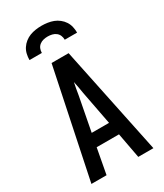

<svg xmlns="http://www.w3.org/2000/svg" viewBox="-233 -1043 965 1132"><g transform="rotate(-30 250.0 -477.5)"><path d="M39 0 192 -735H308L461 0H358L326 -172H174L142 0ZM309 -260 265 -490Q262 -511 258 -531.5Q254 -552 250 -572Q246 -552 242 -531.5Q238 -511 235 -490L191 -260ZM88 -815Q88 -835 92.5 -855Q97 -875 108 -892Q119 -909 135.5 -922Q152 -935 170.5 -942Q189 -949 209.5 -952Q230 -955 250 -955Q270 -955 290.5 -952Q311 -949 329.5 -942Q348 -935 364.5 -922Q381 -909 392 -892Q403 -875 407.5 -855Q412 -835 412 -815H328Q328 -830 322.5 -843.5Q317 -857 305.5 -866Q294 -875 279.5 -878.5Q265 -882 250 -882Q235 -882 220.5 -878.5Q206 -875 194.5 -866Q183 -857 177.5 -843.5Q172 -830 172 -815Z"/></g></svg>

Font: Iosevka Term Semibold
Style: Regular
Weight: 600
Monospace: yes
Designer: Belleve Invis
Foundry: Belleve Invis
Version: Version 31.4.0